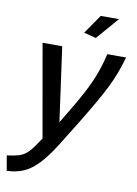

<svg xmlns="http://www.w3.org/2000/svg" viewBox="-142 -795 773 1087"><g transform="rotate(10 244.5 -252.0)"><path d="M-40 140Q2 135 28 127Q54 119 73.5 101.5Q93 84 114 53L143 11L49 -523H162L221 -97L255 -153Q304 -233 335.5 -293.5Q367 -354 387 -408Q407 -462 421 -523H529Q515 -474 499.5 -432Q484 -390 461.5 -344.5Q439 -299 405.5 -241Q372 -183 323 -103L243 26Q197 100 156 143.5Q115 187 71.5 206Q28 225 -25 226ZM341 -602 271 -620 347 -730H452Z"/></g></svg>

Font: Raleway SemiBold
Style: Italic
Weight: 600
Italic angle: -12°
Designer: Matt McInerney, Pablo Impallari, Rodrigo Fuenzalida
Foundry: Matt McInerney, Pablo Impallari, Rodrigo Fuenzalida
Version: Version 4.026